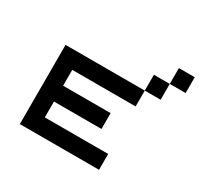

<svg xmlns="http://www.w3.org/2000/svg" viewBox="-179 -1094 1358 1312"><g transform="rotate(30 500.0 -437.5)"><path d="M875 -875H1000V-750H875ZM875 -750V-625H750V-750ZM750 -625V-500H250V-375H625V-250H250V-125H750V0H125V-625Z"/></g></svg>

Font: Dogica
Style: Regular
Weight: 400
Monospace: yes
Designer: Roberto Mocci
Version: Version 001.012